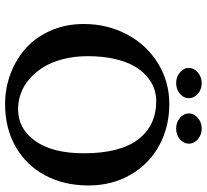

<svg xmlns="http://www.w3.org/2000/svg" viewBox="-50 -780 840 781"><g transform="rotate(90 370.5 -390.0)"><path d="M391.1 -605Q364.3 -605 338.9 -595.7Q313.5 -586.4 289.6 -565.4Q265.6 -544.4 248 -512.9Q230.5 -481.4 219.7 -433.8Q209 -386.2 209 -327.1Q209 -272.9 220.9 -226.3Q232.9 -179.7 253.4 -146.5Q273.9 -113.3 301.3 -89.6Q328.6 -65.9 360.1 -54.4Q391.6 -43 424.8 -43Q504.4 -43 554.2 -113.3Q604 -183.6 604 -310.1Q604 -457.5 547.9 -531.2Q491.7 -605 391.1 -605ZM734.9 -329.1Q734.9 -230 693.6 -152.8Q652.3 -75.7 577.1 -33Q502 9.8 404.8 9.8Q338.4 9.8 279.1 -12.9Q219.7 -35.6 175 -76.2Q130.4 -116.7 104.2 -177.5Q78.1 -238.3 78.1 -310.1Q78.1 -406.7 120.8 -486.6Q163.6 -566.4 238.3 -612.3Q313 -658.2 403.8 -658.2Q496.1 -658.2 571.3 -617.7Q646.5 -577.1 690.7 -501.5Q734.9 -425.8 734.9 -329.1ZM441.9 -737.8Q441.9 -758.8 460.2 -774.4Q478.5 -790 503.9 -790Q528.8 -790 546.9 -774.4Q564.9 -758.8 564.9 -737.8Q564.9 -716.3 546.9 -701.2Q528.8 -686 503.9 -686Q478 -686 460 -701.2Q441.9 -716.3 441.9 -737.8ZM256.8 -737.8Q256.8 -758.8 275.4 -774.4Q293.9 -790 318.8 -790Q343.8 -790 361.8 -774.4Q379.9 -758.8 379.9 -737.8Q379.9 -716.3 361.8 -701.2Q343.8 -686 318.8 -686Q293.9 -686 275.4 -701.2Q256.8 -716.3 256.8 -737.8Z"/></g></svg>

Font: Linear Smooth
Style: Bold
Weight: 700
Designer: Philipp H. Poll, Flanker
Foundry: Philipp H. Poll, reworked by Flanker
Version: Version 1.061 | FøM Fix